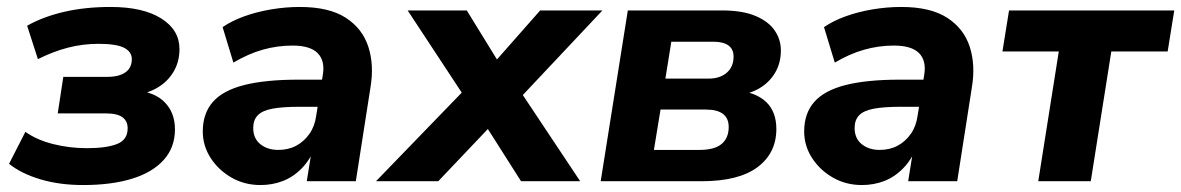

<svg xmlns="http://www.w3.org/2000/svg" viewBox="-20 -521 3396 552"><path d="M219 11Q151 11 96 -5.5Q41 -22 6 -50L53 -142Q85 -119 132 -107Q179 -95 230 -95Q286 -95 316.5 -107Q347 -119 347 -152Q347 -173 332 -184Q317 -195 284 -195H146L162 -300H288Q322 -300 340.5 -313Q359 -326 359 -351Q359 -372 337 -383.5Q315 -395 263 -395Q218 -395 175.5 -384Q133 -373 89 -351L58 -447Q104 -473 164.5 -487Q225 -501 298 -501Q391 -501 443.5 -468Q496 -435 496 -380Q496 -343 478.5 -314Q461 -285 431 -268Q401 -251 362 -246L369 -261Q424 -257 453.5 -227Q483 -197 483 -149Q483 -97 450.5 -61Q418 -25 359 -7Q300 11 219 11Z M729 11Q683 11 645.5 -10.5Q608 -32 585.5 -67Q563 -102 563 -143Q563 -195 592 -228Q621 -261 682 -276.5Q743 -292 838 -292H917L905 -214H841Q792 -214 763 -208.5Q734 -203 721 -189.5Q708 -176 708 -153Q708 -123 728.5 -106.5Q749 -90 780 -90Q809 -90 831.5 -102Q854 -114 869.5 -136Q885 -158 889 -188L908 -305Q915 -346 893.5 -368Q872 -390 821 -390Q777 -390 735 -378Q693 -366 651 -341L620 -443Q646 -461 682 -474Q718 -487 759.5 -494Q801 -501 842 -501Q926 -501 974 -470Q1022 -439 1039 -386.5Q1056 -334 1045 -269L1003 0H862L878 -100H887Q872 -62 847.5 -37Q823 -12 793 -0.5Q763 11 729 11Z M1061 0 1332 -280 1331 -219 1152 -491H1322L1426 -322H1384L1533 -491H1712L1456 -219L1457 -287L1648 0H1478L1363 -181L1411 -180L1240 0Z M1707 0 1785 -491H2055Q2115 -491 2152.5 -475Q2190 -459 2207.5 -433Q2225 -407 2225 -376Q2225 -340 2208.5 -312Q2192 -284 2163 -267Q2134 -250 2094 -246L2097 -261Q2153 -256 2182.5 -228Q2212 -200 2212 -150Q2212 -81 2158 -40.5Q2104 0 1997 0ZM1860 -90H1991Q2034 -90 2054.5 -107Q2075 -124 2075 -156Q2075 -181 2058.5 -193.5Q2042 -206 2010 -206H1879ZM1893 -295H2017Q2050 -295 2069.5 -312Q2089 -329 2089 -358Q2089 -380 2074 -390.5Q2059 -401 2032 -401H1910Z M2458 11Q2412 11 2374.5 -10.5Q2337 -32 2314.5 -67Q2292 -102 2292 -143Q2292 -195 2321 -228Q2350 -261 2411 -276.5Q2472 -292 2567 -292H2646L2634 -214H2570Q2521 -214 2492 -208.5Q2463 -203 2450 -189.5Q2437 -176 2437 -153Q2437 -123 2457.5 -106.5Q2478 -90 2509 -90Q2538 -90 2560.5 -102Q2583 -114 2598.5 -136Q2614 -158 2618 -188L2637 -305Q2644 -346 2622.5 -368Q2601 -390 2550 -390Q2506 -390 2464 -378Q2422 -366 2380 -341L2349 -443Q2375 -461 2411 -474Q2447 -487 2488.5 -494Q2530 -501 2571 -501Q2655 -501 2703 -470Q2751 -439 2768 -386.5Q2785 -334 2774 -269L2732 0H2591L2607 -100H2616Q2601 -62 2576.5 -37Q2552 -12 2522 -0.5Q2492 11 2458 11Z M2965 0 3024 -373H2862L2881 -491H3356L3337 -373H3175L3116 0Z"/></svg>

Font: Nunito Sans 12pt ExtraBold
Style: Italic
Weight: 800
Italic angle: -9°
Designer: Vernon Adams
Foundry: Vernon Adams
Version: Version 3.101;gftools[0.9.27]